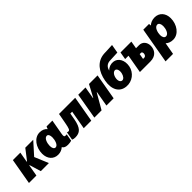

<svg xmlns="http://www.w3.org/2000/svg" viewBox="239 -2078 3623 3623"><g transform="rotate(-45 2050.0 -266.5)"><path d="M-5 0H194L234 -230H242L311 0H527L411 -277L629 -520H417L258 -314H249L285 -520H86Z M1027 12C1061 12 1098 7 1123 -1L1148 -146C1139 -144 1130 -143 1120 -143C1082 -143 1077 -162 1087 -220L1140 -520H985C978 -508 970 -488 964 -469C930 -510 879 -534 812 -534C665 -534 561 -381 561 -214C561 -78 642 14 764 14C825 14 873 -7 911 -41C929 -6 966 12 1027 12ZM863 -393C898 -393 917 -354 917 -296C917 -234 890 -118 825 -118C788 -118 767 -158 767 -218C767 -280 795 -393 863 -393Z M1222 12C1345 12 1414 -45 1450 -243L1474 -375H1523L1457 0H1658L1749 -520H1317L1279 -314C1256 -190 1243 -161 1210 -161C1198 -161 1184 -165 1178 -170L1149 -3C1172 8 1192 12 1222 12Z M1740 0H1933L2108 -304H2115L2062 0H2255L2346 -520H2117L1988 -278H1982L2024 -520H1830Z M2581 13C2732 28 2863 -76 2890 -218C2917 -361 2851 -481 2735 -492C2669 -498 2612 -477 2565 -429C2580 -489 2616 -542 2695 -551C2737 -556 2836 -554 2915 -561L2945 -733C2877 -727 2776 -726 2725 -723C2522 -710 2413 -550 2377 -352C2339 -144 2416 -3 2581 13ZM2605 -123C2562 -128 2541 -182 2554 -246C2568 -317 2611 -362 2651 -358C2687 -354 2712 -302 2698 -231C2685 -166 2646 -118 2605 -123Z M2956 0H3235C3389 0 3452 -101 3452 -208C3452 -299 3394 -370 3305 -370H3222L3248 -520H2958L2932 -370H3021ZM3173 -133 3192 -242H3228C3245 -242 3257 -223 3257 -199C3257 -164 3235 -133 3209 -133Z M3440 200H3640L3683 -41C3719 -6 3769 14 3833 14C3981 14 4087 -139 4087 -306C4087 -442 4004 -534 3881 -534C3815 -534 3763 -511 3723 -475L3719 -520H3566ZM3781 -127C3741 -127 3718 -166 3718 -225C3718 -287 3748 -402 3820 -402C3858 -402 3881 -362 3881 -301C3881 -240 3852 -127 3781 -127Z"/></g></svg>

Font: Fixel Text 20240404 Black
Style: Italic
Weight: 900
Width: 4
Italic angle: -10°
Designer: AlfaBravo + MacPaw
Foundry: Kyrylo Tkachov, Marchela Mozhyna, Serhii Makarenko, Maria Weinstein, Zakhar Kryvoshyya
Version: Version 1.211;Glyphs 3.2 (3225)